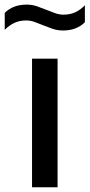

<svg xmlns="http://www.w3.org/2000/svg" viewBox="-59 -792 379 812"><path d="M76.5 0V-544H184.5V0ZM207.5 -663Q184.5 -663 163.2 -670.2Q142 -677.5 122.5 -685.5Q104.5 -693 87 -699.2Q69.5 -705.5 51.5 -705.5Q25 -705.5 3.5 -696Q-18 -686.5 -39 -666V-737.5Q-4 -772.5 53.5 -772.5Q77 -772.5 98 -765.2Q119 -758 138.5 -750Q157 -742.5 174.5 -736.2Q192 -730 209.5 -730Q236.5 -730 258 -739.5Q279.5 -749 300 -769.5V-698Q265 -663 207.5 -663Z"/></svg>

Font: Encode Sans SemiExpanded Medium
Style: Regular
Weight: 500
Width: 6
Designer: Multiple Designers
Foundry: Impallari Type
Version: Version 3.002